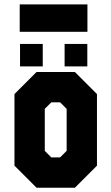

<svg xmlns="http://www.w3.org/2000/svg" viewBox="-20 -876 520 896"><path d="M150.5 0 47.5 -103V-437L150.5 -540H329.5L432.5 -437V-103L329.5 0ZM219.5 -141.5H260.5L291 -172V-368L260.5 -398.5H219.5L189 -368V-172ZM281.5 -566V-671H387.5V-566ZM73.5 -566V-671H179.5V-566ZM72 -727.5V-855.5H388V-727.5Z"/></svg>

Font: Tourney Condensed Black
Style: Regular
Weight: 900
Width: 3
Designer: Tyler Finck
Foundry: Etcetera Type Co
Version: Version 1.010; ttfautohint (v1.8.3)